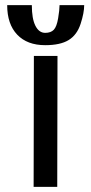

<svg xmlns="http://www.w3.org/2000/svg" viewBox="-20 -728 356 748"><path d="M308 -708H212Q212 -690 206.5 -657Q201 -624 189.5 -612Q178 -600 156 -600Q132 -600 118 -627.5Q104 -655 104 -708H8Q8 -634 47 -593Q86 -552 156 -552Q215 -552 247.5 -572Q280 -592 294 -635Q308 -678 308 -708ZM204 -510H112L111 0H203Z"/></svg>

Font: LXGW Marker Gothic
Style: Regular
Weight: 400
Version: Version 1.001